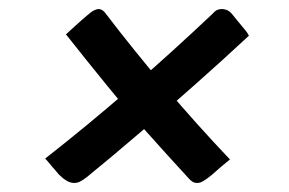

<svg xmlns="http://www.w3.org/2000/svg" viewBox="-20 -514 640 425"><path d="M198 -494Q207 -494 214 -484Q275 -404 345 -321.5Q415 -239 489 -161Q480 -154 469.5 -145Q459 -136 449 -127Q438 -118 430.5 -113.5Q423 -109 417 -109Q411 -109 406.5 -111.5Q402 -114 396 -121Q350 -171 304.5 -222Q259 -273 215 -327Q171 -381 126 -438Q136 -447 148 -458Q160 -469 173 -480Q182 -488 188 -491Q194 -494 198 -494ZM80 -163Q172 -235 265.5 -316Q359 -397 451 -484Q456 -490 461 -492Q466 -494 470 -494Q478 -494 484 -491Q490 -488 496 -480Q500 -475 504.5 -469.5Q509 -464 514 -458Q519 -452 523.5 -446.5Q528 -441 531 -435Q473 -381 412 -327Q351 -273 290.5 -221Q230 -169 171 -121Q163 -115 157 -112Q151 -109 144 -109Q136 -109 127.5 -114Q119 -119 110 -128Q107 -132 103 -136.5Q99 -141 95 -145.5Q91 -150 87.5 -154.5Q84 -159 80 -163Z"/></svg>

Font: Rec Mono Semicasual
Style: Italic
Weight: 400
Italic angle: -10°
Version: Version 1.085; ttfautohint (v1.8.4.7-5d5b)